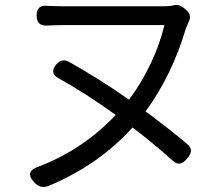

<svg xmlns="http://www.w3.org/2000/svg" viewBox="-20 -714 872 765"><path d="M118 14Q74 -31 136 -51Q312 -119 441 -256Q322 -342 212 -403Q176 -423 204 -457Q226 -483 254 -468Q371 -403 494 -317Q544 -383 582 -464Q618 -541 635 -614H231Q207 -614 165 -612Q126 -611 126 -652.5Q126 -694 165 -691Q207 -689 231 -689H433H635Q653 -689 668 -692Q690 -699 710 -684L721 -675Q733 -666 736 -653Q739 -640 732 -628Q730 -623 726 -613Q723 -606 721 -602Q666 -415 560 -270Q659 -197 726 -140Q742 -126 741 -112Q740 -99 725 -81.5Q710 -64 696.5 -62Q683 -60 667 -75Q590 -144 508 -206Q374 -57 173 27Q141 39 118 14Z"/></svg>

Font: GenSenRounded JP R
Style: Regular
Weight: 400
Version: Version 1.501;PS 1;hotconv 16.6.51;makeotf.lib2.5.65220